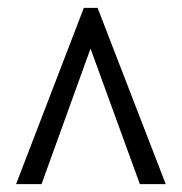

<svg xmlns="http://www.w3.org/2000/svg" viewBox="-20 -734 465 490"><path d="M21 -264H86L211 -610L337 -264H403L229 -714H194Z"/></svg>

Font: Noto Serif Georgian ExtraCondensed Bold
Style: Regular
Weight: 700
Width: 2
Designer: Monotype Design Team, Akaki Razmadze
Foundry: Google LLC
Version: Version 2.003